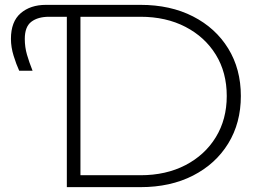

<svg xmlns="http://www.w3.org/2000/svg" viewBox="-20 -770 1063 790"><path d="M169 -750H558Q681 -750 774 -702.5Q867 -655 919 -570.5Q971 -486 971 -375Q971 -264 919 -179.5Q867 -95 774 -47.5Q681 0 558 0H255V-701H182Q136 -701 109 -680.5Q82 -660 82 -610Q82 -576 91 -545Q100 -514 114 -479H59Q47 -505 36 -540.5Q25 -576 25 -610Q25 -681 65 -715.5Q105 -750 169 -750ZM311 -49H558Q663 -49 743 -90.5Q823 -132 868 -205.5Q913 -279 913 -375Q913 -472 868 -545Q823 -618 743 -659.5Q663 -701 558 -701H311Z"/></svg>

Font: Bounded
Style: Regular
Weight: 200
Designer: Vlad Churkin
Version: Version 1.0